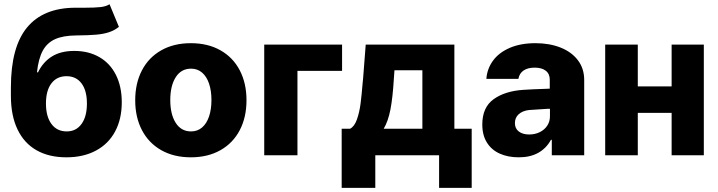

<svg xmlns="http://www.w3.org/2000/svg" viewBox="-20 -744 3441 920"><path d="M345.7 -574.2Q282.2 -573.7 243.7 -556.2Q205.1 -538.6 184.6 -500.5Q164.1 -462.4 157.2 -397.5H162.1Q186.5 -447.3 229 -473.6Q271.5 -500 335.9 -500Q404.8 -500 456.3 -470.2Q507.8 -440.4 535.6 -384.8Q563.5 -329.1 563.5 -253.9Q563.5 -173.8 531.7 -114.3Q500 -54.7 439.9 -22.5Q379.9 9.8 297.9 9.8Q214.8 9.8 155.3 -23.9Q95.7 -57.6 64 -123.8Q32.2 -189.9 32.2 -285.2V-325.2Q32.2 -518.6 109.6 -612.3Q187 -706.1 339.8 -707H368.2H386.7Q434.1 -707 460.9 -710Q487.8 -712.9 504.9 -723.6L549.8 -615.2Q527.8 -598.1 502.2 -589.6Q476.6 -581.1 441.2 -577.9Q405.8 -574.7 345.7 -574.2ZM396.5 -248Q396.5 -310.1 370.6 -344.5Q344.7 -378.9 298.8 -378.9Q252.4 -378.9 226.3 -344.5Q200.2 -310.1 200.2 -248Q200.2 -185.5 226.6 -149.9Q252.9 -114.3 299.8 -114.3Q344.7 -114.3 370.6 -149.9Q396.5 -185.5 396.5 -248Z M627.9 -263.7Q627.9 -345.2 660.2 -407Q692.4 -468.8 752.7 -502.9Q813 -537.1 894.5 -537.1Q976.1 -537.1 1036.4 -502.9Q1096.7 -468.8 1128.9 -407Q1161.1 -345.2 1161.1 -263.7Q1161.1 -182.1 1128.9 -120.4Q1096.7 -58.6 1036.4 -24.4Q976.1 9.8 894.5 9.8Q813 9.8 752.7 -24.4Q692.4 -58.6 660.2 -120.4Q627.9 -182.1 627.9 -263.7ZM993.2 -264.6Q993.2 -309.1 981.7 -343.3Q970.2 -377.4 948.2 -396.2Q926.3 -415 895.5 -415Q848.1 -415 822 -374Q795.9 -333 795.9 -264.6Q795.9 -196.3 822 -155.3Q848.1 -114.3 895.5 -114.3Q926.3 -114.3 948.2 -133.1Q970.2 -151.9 981.7 -186Q993.2 -220.2 993.2 -264.6Z M1619.1 -404.3H1405.3V0H1246.1V-530.3H1619.1Z M1617.2 -127H1657.2Q1678.2 -137.7 1690.2 -171.4Q1702.1 -205.1 1707.5 -246.1Q1712.9 -287.1 1717.8 -347.7L1719.7 -366.2L1732.4 -530.3H2157.2V-127H2240.2V156.2H2084V0H1778.3V156.2H1617.2ZM2003.9 -127V-407.2H1870.1L1867.2 -366.2Q1861.8 -275.9 1850.8 -219.2Q1839.8 -162.6 1818.4 -127Z M2487.3 -313.5Q2531.2 -316.4 2594.7 -318.4Q2602.5 -319.3 2614.3 -319.3V-362.3Q2614.3 -390.1 2595.2 -405Q2576.2 -419.9 2542 -419.9Q2508.8 -419.9 2488.8 -406.2Q2468.8 -392.6 2463.9 -366.2H2310.5Q2314 -414.1 2342 -452.9Q2370.1 -491.7 2422.1 -514.4Q2474.1 -537.1 2545.9 -537.1Q2612.3 -537.1 2665.3 -516.4Q2718.3 -495.6 2748.8 -455.8Q2779.3 -416 2779.3 -360.4V0H2624V-74.2H2620.1Q2597.7 -33.2 2559.1 -11.7Q2520.5 9.8 2465.8 9.8Q2414.1 9.8 2374.8 -7.8Q2335.4 -25.4 2313.2 -60.8Q2291 -96.2 2291 -147.5Q2291 -229.5 2345.2 -268.6Q2399.4 -307.6 2487.3 -313.5ZM2515.6 -99.6Q2543.5 -99.6 2566.4 -110.8Q2589.4 -122.1 2602.5 -142.3Q2615.7 -162.6 2615.2 -188.5V-222.7H2605.5L2514.6 -216.8Q2483.4 -212.9 2465.3 -196.5Q2447.3 -180.2 2447.3 -154.3Q2447.3 -127.9 2466.1 -113.8Q2484.9 -99.6 2515.6 -99.6Z M3036.1 -330.1H3198.2V-530.3H3352.5V0H3198.2V-203.1H3036.1V0H2879.9V-530.3H3036.1Z"/></svg>

Font: Pretendard Std ExtraBold
Style: Regular
Weight: 800
Designer: Base glyphs from Inter by Rasmus Andersson; Hangeul glyphs from Noto Sans CJK(Source Han Sans) by Jang Soo-young and Kan
Foundry: Kil Hyung-jin
Version: Version 1.309